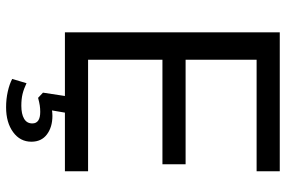

<svg xmlns="http://www.w3.org/2000/svg" viewBox="-174 -571 938 630"><g transform="rotate(90 295.0 -256.0)"><path d="M86 0V-705H542V-629H176V-396H519V-320H176V-76H542V0ZM332 193Q305 193 280.5 187.5Q256 182 239 173L253 126Q272 135 288.5 139Q305 143 327 143Q354 143 369.5 134Q385 125 385 107Q385 81 347 81Q336 81 326 82.5Q316 84 301 88L284 72L298 -20H353L340 56L314 48Q325 45 337.5 43Q350 41 360 41Q397 41 421 59Q445 77 445 110Q445 147 413.5 170Q382 193 332 193Z"/></g></svg>

Font: Mulish ExtraLight Medium
Style: Regular
Weight: 500
Version: Version 3.603